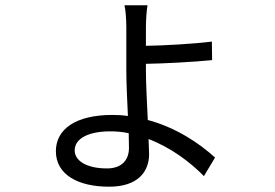

<svg xmlns="http://www.w3.org/2000/svg" viewBox="-20 -641 1040 725"><path d="M466 -138 467 -83C467 -35 438 -5 384 -5C307 -5 262 -34 262 -73C262 -119 316 -145 396 -145C420 -145 443 -143 466 -138ZM537 -621H450C454 -607 457 -568 457 -538C457 -504 457 -420 457 -379C457 -330 460 -264 463 -203C444 -206 424 -207 404 -207C267 -207 191 -154 191 -70C191 18 274 64 392 64C502 64 543 6 543 -59L541 -116C625 -84 698 -29 750 24L792 -46C734 -99 646 -159 538 -188C535 -254 531 -326 531 -374V-400C599 -401 711 -407 781 -414L780 -484C708 -475 598 -469 531 -468V-539C531 -566 534 -606 537 -621Z"/></svg>

Font: Source Han Sans KR
Style: Regular
Weight: 400
Designer: Ryoko NISHIZUKA 西塚涼子 (kana, bopomofo & ideographs); Paul D. Hunt (Latin, Greek & Cyrillic); Sandoll Communications 산돌커뮤니
Foundry: Adobe
Version: Version 2.004;hotconv 1.0.118;makeotfexe 2.5.65603